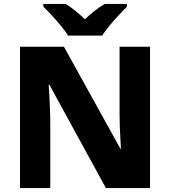

<svg xmlns="http://www.w3.org/2000/svg" viewBox="-20 -950 859 970"><path d="M738 0H515L230 -521H226Q228 -498 229.5 -465.5Q231 -433 232.5 -399.5Q234 -366 234 -337V0H81V-714H303L588 -199H591Q590 -221 588 -252Q586 -283 585 -316Q584 -349 584 -375V-714H738ZM324 -770Q310 -793 287.5 -820Q265 -847 241.5 -872.5Q218 -898 199 -916V-930H312Q338 -914 360.5 -895.5Q383 -877 409 -853Q435 -877 459 -896Q483 -915 509 -930H621V-916Q604 -899 580 -873.5Q556 -848 533.5 -820.5Q511 -793 496 -770Z"/></svg>

Font: Noto Sans Syriac Eastern ExtraBold
Style: Regular
Weight: 800
Designer: Patrick Giasson and the Monotype Design Team
Foundry: Monotype Imaging Inc.
Version: Version 3.001